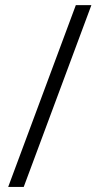

<svg xmlns="http://www.w3.org/2000/svg" viewBox="-20 -734 391 754"><path d="M338.9 -713.9 73.2 0H12.2L277.8 -713.9Z"/></svg>

Font: Droid Sans TV
Style: Regular
Weight: 300
Version: Version 1.00